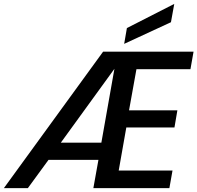

<svg xmlns="http://www.w3.org/2000/svg" viewBox="-45 -965 1013 985"><path d="M-25 0 484 -700H948L932 -610H655L617 -399H865L850 -311H603L564 -90H840L824 0H434L460 -145H204L98 0ZM267 -233H475L542 -612ZM592 -740 606 -821 849 -945 832 -851Z"/></svg>

Font: Rethink Sans SemiBold
Style: Italic
Weight: 600
Italic angle: -10°
Designer: The Rethink Sans project authors (Hans Thiessen). DM Sans designed by Colophon Foundry.
Foundry: Rethink Communications LLC
Version: Version 1.001